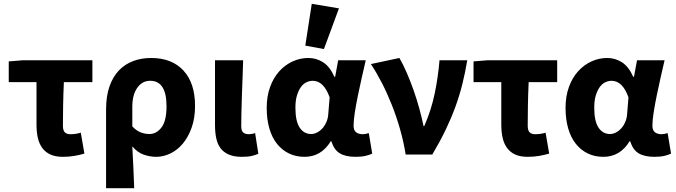

<svg xmlns="http://www.w3.org/2000/svg" viewBox="-20 -813 3554 1010"><path d="M311 12Q272 12 245.5 0Q219 -12 202.5 -34.5Q186 -57 179 -88Q172 -119 172 -158V-381H26V-490L100 -496H466V-381H316Q313 -316 312 -256.5Q311 -197 311 -152Q311 -126 321.5 -116.5Q332 -107 349 -107Q363 -107 375.5 -108.5Q388 -110 405 -115L424 -5Q400 2 371.5 7Q343 12 311 12Z M538 177V-237Q538 -307 556 -358.5Q574 -410 606 -443Q638 -476 681 -492Q724 -508 775 -508Q884 -508 945 -442Q1006 -376 1006 -256Q1006 -192 988.5 -142.5Q971 -93 942.5 -58.5Q914 -24 877 -6Q840 12 801 12Q769 12 736 0.5Q703 -11 676 -43Q679 14 681.5 68Q684 122 686 177ZM766 -108Q803 -108 829.5 -142.5Q856 -177 856 -254Q856 -388 770 -388Q728 -388 702 -351Q676 -314 676 -251V-148Q699 -124 721.5 -116Q744 -108 766 -108Z M1252 12Q1211 12 1183.5 0Q1156 -12 1140 -33.5Q1124 -55 1117.5 -86Q1111 -117 1111 -155V-496H1259Q1258 -452 1256 -404.5Q1254 -357 1252.5 -310.5Q1251 -264 1250 -222Q1249 -180 1249 -149Q1249 -125 1259.5 -116Q1270 -107 1290 -107Q1296 -107 1305 -108.5Q1314 -110 1322 -113L1339 -4Q1323 3 1303.5 7.5Q1284 12 1252 12Z M1582 12Q1537 12 1500.5 -5.5Q1464 -23 1437.5 -56Q1411 -89 1397 -137Q1383 -185 1383 -246Q1383 -307 1401 -356Q1419 -405 1449.5 -438.5Q1480 -472 1519.5 -490Q1559 -508 1602 -508Q1644 -508 1679.5 -485.5Q1715 -463 1739 -409H1743L1759 -496H1904Q1894 -453 1883 -404.5Q1872 -356 1862.5 -309.5Q1853 -263 1846.5 -221.5Q1840 -180 1840 -152Q1840 -127 1853.5 -117Q1867 -107 1888 -107Q1903 -107 1920 -113L1938 -5Q1924 2 1902.5 7Q1881 12 1851 12Q1798 12 1767.5 -6.5Q1737 -25 1723 -70H1720Q1670 12 1582 12ZM1617 -108Q1633 -108 1649 -116.5Q1665 -125 1677.5 -139.5Q1690 -154 1698 -173.5Q1706 -193 1707 -215L1714 -301Q1683 -388 1625 -388Q1608 -388 1591.5 -380Q1575 -372 1562.5 -354.5Q1550 -337 1542 -310.5Q1534 -284 1534 -247Q1534 -175 1556.5 -141.5Q1579 -108 1617 -108ZM1586 -573 1620 -793 1763 -769 1684 -555Z M2114 0Q2103 -69 2084 -135Q2065 -201 2041 -261.5Q2017 -322 1989 -376.5Q1961 -431 1931 -476L2081 -508Q2101 -474 2120.5 -428.5Q2140 -383 2157 -334.5Q2174 -286 2187 -237.5Q2200 -189 2208 -150H2212Q2249 -235 2267 -322.5Q2285 -410 2292 -496H2438Q2427 -430 2412 -370Q2397 -310 2375.5 -251Q2354 -192 2324.5 -130.5Q2295 -69 2254 0Z M2756 12Q2717 12 2690.5 0Q2664 -12 2647.5 -34.5Q2631 -57 2624 -88Q2617 -119 2617 -158V-381H2471V-490L2545 -496H2911V-381H2761Q2758 -316 2757 -256.5Q2756 -197 2756 -152Q2756 -126 2766.5 -116.5Q2777 -107 2794 -107Q2808 -107 2820.5 -108.5Q2833 -110 2850 -115L2869 -5Q2845 2 2816.5 7Q2788 12 2756 12Z M3154 12Q3109 12 3072.5 -5.5Q3036 -23 3009.5 -56Q2983 -89 2969 -137Q2955 -185 2955 -246Q2955 -307 2973 -356Q2991 -405 3021.5 -438.5Q3052 -472 3091.5 -490Q3131 -508 3174 -508Q3216 -508 3251.5 -485.5Q3287 -463 3311 -409H3315L3331 -496H3476Q3466 -453 3455 -404.5Q3444 -356 3434.5 -309.5Q3425 -263 3418.5 -221.5Q3412 -180 3412 -152Q3412 -127 3425.5 -117Q3439 -107 3460 -107Q3475 -107 3492 -113L3510 -5Q3496 2 3474.5 7Q3453 12 3423 12Q3370 12 3339.5 -6.5Q3309 -25 3295 -70H3292Q3242 12 3154 12ZM3189 -108Q3205 -108 3221 -116.5Q3237 -125 3249.5 -139.5Q3262 -154 3270 -173.5Q3278 -193 3279 -215L3286 -301Q3255 -388 3197 -388Q3180 -388 3163.5 -380Q3147 -372 3134.5 -354.5Q3122 -337 3114 -310.5Q3106 -284 3106 -247Q3106 -175 3128.5 -141.5Q3151 -108 3189 -108Z"/></svg>

Font: Font
Style: ¶
Weight: 700
Designer: Paul D. Hunt
Foundry: Adobe Systems Incorporated
Version: Version 3.000